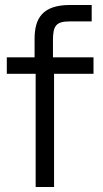

<svg xmlns="http://www.w3.org/2000/svg" viewBox="-20 -750 415 770"><path d="M118.7 -594.2V-520H7.3V-454.1H123V0H196.8V-454.1H355V-520H192.4V-589.4C192.4 -647 205.6 -664.1 259.3 -664.1H347.7V-730H260.7C148.9 -730 118.7 -674.8 118.7 -594.2Z"/></svg>

Font: Faust Sans
Style: Regular
Weight: 400
Designer: Andreas Faust
Version: Version 1.003;Glyphs 3.1.2 (3151)